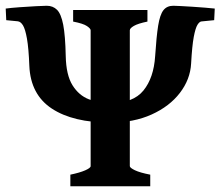

<svg xmlns="http://www.w3.org/2000/svg" viewBox="-36 -650 769 670"><path d="M667 -575.2Q660.2 -574.7 653.1 -563.5Q646 -552.2 640.1 -521Q634.3 -489.7 630.9 -428.2Q627.9 -373 591.8 -325.9Q555.7 -278.8 493.2 -250.5Q430.7 -222.2 348.6 -222.2Q219.2 -222.2 145 -271Q70.8 -319.8 66.4 -419.9Q64 -481.9 58.1 -515.1Q52.2 -548.3 44.2 -561.5Q36.1 -574.7 25.9 -575.7L-14.2 -579.6L-16.1 -620.1Q2.4 -622.6 32.5 -624.8Q62.5 -627 89.8 -628.4Q117.2 -629.9 127 -629.9Q148.9 -629.9 163.1 -615.7Q177.2 -601.6 184.6 -563.7Q191.9 -525.9 193.4 -454.1Q194.8 -388.2 217 -352.5Q239.3 -316.9 274.2 -303.5Q309.1 -290 348.6 -290Q428.7 -290 464.6 -334.2Q500.5 -378.4 505.4 -454.1Q509.8 -522 515.9 -560.3Q522 -598.6 534.2 -614.3Q546.4 -629.9 568.8 -629.9Q575.7 -629.9 594 -628.9Q612.3 -627.9 635.3 -626.5Q658.2 -625 679.4 -623.3Q700.7 -621.6 713.4 -620.1L711.4 -579.6ZM209.5 0V-40.5Q242.7 -47.4 261.5 -55.7Q280.3 -64 280.3 -70.3V-544.4Q280.3 -550.3 267.3 -559.1Q254.4 -567.9 219.2 -574.7V-615.2H478.5V-574.7Q445.3 -567.9 431.2 -559.6Q417 -551.3 417 -544.4V-70.3Q417 -64.5 434.8 -55.9Q452.6 -47.4 488.3 -40.5V0Z"/></svg>

Font: Gentium Book Plus
Style: Bold
Weight: 700
Designer: Victor Gaultney, Annie Olsen, Iska Routamaa, Becca Hirsbrunner
Foundry: SIL International
Version: Version 6.101